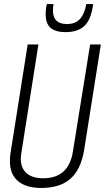

<svg xmlns="http://www.w3.org/2000/svg" viewBox="-20 -920 519 950"><path d="M184 10Q109 10 69 -24Q29 -58 29 -122Q29 -133 29.5 -141Q30 -149 32 -162L117 -700H170L85 -159Q76 -102 104.5 -70Q133 -38 194 -38Q321 -38 341 -172L426 -700H479L396 -176Q380 -81 328.5 -35.5Q277 10 184 10ZM304 -761Q256 -761 231 -781.5Q206 -802 206 -851Q206 -878 212 -900H245Q243 -892 242.5 -884Q242 -876 242 -866Q243 -801 311 -801Q353 -801 376 -826.5Q399 -852 407 -900H441Q431 -823 398 -792Q365 -761 304 -761Z"/></svg>

Font: Georama SemiCondensed Light
Style: Italic
Weight: 300
Width: 4
Italic angle: -9°
Designer: Jean-Baptiste Levee
Foundry: Production Type
Version: Version 1.000